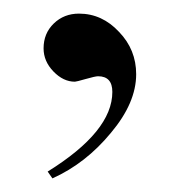

<svg xmlns="http://www.w3.org/2000/svg" viewBox="-20 -112 264 282"><path d="M180 -3Q180 39 143 83Q106 128 57 150L50 140Q145 81 145 23Q145 0 124 0Q120 0 106 4Q92 8 90 8Q73 8 58.5 -7Q44 -22 44 -41Q44 -63 59 -77.5Q74 -92 96 -92Q130 -92 155 -65Q180 -39 180 -3Z"/></svg>

Font: GFS Didot
Style: Regular
Weight: 400
Designer: Takis Katsoulidis and George D. Matthiopoulos
Foundry: Takis Katsoulidis and George D. Matthiopoulos
Version: Version 1.0